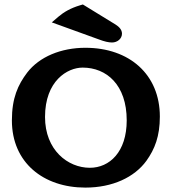

<svg xmlns="http://www.w3.org/2000/svg" viewBox="-20 -842 780 872"><path d="M555.5 -295.3C555.5 -152 477.6 -80 388.1 -80C288.2 -80 184.5 -160.3 184.5 -310.7C184.5 -475.3 286.6 -535 355.3 -535C463.5 -535 555.5 -457.2 555.5 -295.3ZM367.7 -625C257.4 -625 158.9 -584.4 103.5 -512.3C61.5 -456.7 34 -397.1 34 -295C34 -103.2 177.5 10 367.7 10C491 10 590.3 -36.7 644.8 -111.5C683.1 -164.8 706 -223.6 706 -312.6C706 -503.7 567.8 -625 367.7 -625ZM342.8 -817.7C300.5 -805 269.8 -787 246.3 -767L215.2 -740.4L429.2 -662.9C454.5 -653.3 473.3 -649 488.7 -649C513.8 -649 534 -666.9 534 -689C534 -707.9 519.9 -720.9 505.1 -730.4L356.3 -821.7Z"/></svg>

Font: Linux Libertine Mono O 
Style: Mono Bold
Weight: 400
Designer: Philipp H. Poll
Foundry: Philipp H. Poll
Version: Version 5.1.7